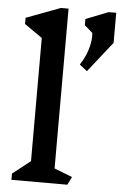

<svg xmlns="http://www.w3.org/2000/svg" viewBox="-59 -914 600 955"><g transform="rotate(5 241.0 -436.5)"><path d="M314 0H35V-31L124 -101V-716L35 -778V-809L206 -873H244V-75L334 -40ZM482 -723 362 -571 324 -601Q348 -637 360.5 -675.5Q373 -714 373 -747L372 -763L332 -798V-829L444 -873H482Z"/></g></svg>

Font: Inknut
Style: Antiqua
Weight: 400
Designer: Claus Eggers Srensen
Foundry: Claus Eggers Srensen
Version: Version 1.000; ttfautohint (v1.2) -l 7 -r 28 -G 50 -x 13 -D 